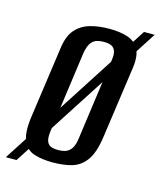

<svg xmlns="http://www.w3.org/2000/svg" viewBox="-135 -700 682 817"><g transform="rotate(15 206.5 -291.5)"><path d="M-32 42 398 -625H445L15 42ZM166 12Q119 12 84.5 1Q50 -10 34.5 -44.5Q19 -79 28 -148L73 -467Q80 -521 105 -549.5Q130 -578 168 -589Q206 -600 253 -600Q301 -600 334.5 -588.5Q368 -577 383.5 -548.5Q399 -520 392 -467L347 -149Q337 -78 312.5 -44Q288 -10 251.5 1Q215 12 166 12ZM175 -45Q193 -45 207.5 -50Q222 -55 232.5 -70Q243 -85 247 -115L296 -470Q301 -500 295 -515Q289 -530 276 -535Q263 -540 245 -540Q226 -540 211.5 -535Q197 -530 187 -515Q177 -500 172 -470L123 -115Q119 -85 124.5 -70Q130 -55 143 -50Q156 -45 175 -45Z"/></g></svg>

Font: Alumni Sans SemiBold
Style: Italic
Weight: 600
Italic angle: -8°
Version: Version 1.016